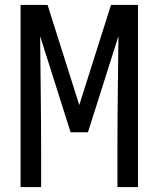

<svg xmlns="http://www.w3.org/2000/svg" viewBox="-20 -755 640 775"><path d="M63 0V-735H172L300 -331L428 -735H537V0H454V-147Q454 -263 455.5 -378.5Q457 -494 458 -609L335 -221H265L142 -609Q143 -494 144.5 -378.5Q146 -263 146 -147V0Z"/></svg>

Font: Iosevka Meiseki Sans
Style: Regular
Weight: 400
Monospace: yes
Designer: Belleve Invis
Foundry: Belleve Invis
Version: Version 11.2.6; ttfautohint (v1.8.4)